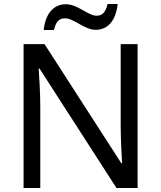

<svg xmlns="http://www.w3.org/2000/svg" viewBox="-20 -933 800 953"><path d="M197 -784H248C257 -823 271 -842 303 -842C347 -842 399 -785 455 -785C518 -785 556 -835 564 -913H514C504 -874 490 -855 459 -855C417 -855 366 -912 307 -912C244 -912 205 -863 197 -784ZM663 0V-714H579V-311C579 -246 584 -155 586 -123H582L201 -714H97V0H180V-399C180 -472 175 -546 172 -593H176L558 0Z"/></svg>

Font: Noto Sans Kayah Li
Style: Regular
Weight: 400
Designer: Monotype Design Team, Sérgio Martins
Foundry: Monotype Imaging Inc.
Version: Version 2.002